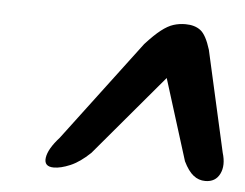

<svg xmlns="http://www.w3.org/2000/svg" viewBox="-36 -758 549 430"><g transform="rotate(5 238.5 -543.0)"><path d="M372.5 -638H319L390.5 -409.5Q401 -388 412.8 -378.8Q424.5 -369.5 439.5 -369.5Q462.5 -369.5 472 -388.8Q481.5 -408 473 -436L422 -663Q412 -695.5 399 -705.5Q386 -715.5 365 -715.5Q351 -715.5 338.2 -711.5Q325.5 -707.5 311 -696.2Q296.5 -685 276.5 -663L106.5 -437.5Q82 -410.5 79.2 -390.2Q76.5 -370 99 -370Q114.5 -370 135.8 -379Q157 -388 180 -410Z"/></g></svg>

Font: Fraunces ExtraBold
Style: Italic
Weight: 800
Italic angle: -16°
Version: Version 1.000;[b76b70a41]